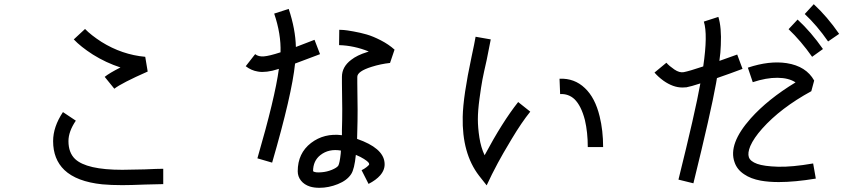

<svg xmlns="http://www.w3.org/2000/svg" viewBox="-20 -854 4040 916"><path d="M525.4 -430.7 479.5 -487.3Q501 -504.9 554.7 -532.2Q485.4 -554.7 422.9 -593.8Q365.2 -630.9 332 -666L359.4 -691.4L385.7 -715.8Q414.1 -686.5 463.9 -654.3Q562.5 -592.8 672.9 -583L684.6 -512.7Q560.5 -458 525.4 -430.7ZM233.4 -180.7Q233.4 -249 280.3 -319.3L341.8 -278.3Q306.6 -226.6 306.6 -180.7Q306.6 -126 337.9 -95.7Q392.6 -43.9 563.5 -43.9Q599.6 -43.9 669.9 -45.9Q731.4 -48.8 758.8 -48.8V24.4Q733.4 24.4 672.9 26.4Q601.6 29.3 563.5 29.3Q509.8 29.3 467.8 25.4Q345.7 12.7 287.1 -43Q233.4 -94.7 233.4 -180.7Z M1278.3 -78.1 1208 -98.6Q1292 -387.7 1310.5 -525.4Q1293.9 -520.5 1279.3 -516.6Q1252.9 -510.7 1231.4 -510.7Q1220.7 -510.7 1210 -512.7Q1178.7 -517.6 1152.3 -538.1L1197.3 -595.7Q1212.9 -583 1238.8 -585Q1264.6 -586.9 1318.4 -604.5Q1321.3 -691.4 1288.1 -789.1L1357.4 -811.5Q1389.6 -714.8 1391.6 -629.9Q1418 -640.6 1467.8 -659.2L1480.5 -664.1L1506.8 -595.7L1494.1 -590.8Q1418 -561.5 1387.7 -550.8Q1373 -404.3 1278.3 -78.1ZM1752.9 -535.2Q1684.6 -513.7 1684.6 -487.3Q1684.6 -482.4 1684.6 -458Q1687.5 -317.4 1684.6 -230.5Q1684.6 -209 1683.6 -191.4Q1807.6 -148.4 1814.5 -79.1Q1818.4 -45.9 1793.9 -17.6Q1774.4 4.9 1738.3 23.4L1705.1 -42Q1718.8 -48.8 1728 -56.2Q1737.3 -63.5 1739.7 -66.9Q1742.2 -70.3 1741.2 -71.3Q1741.2 -75.2 1736.3 -80.6Q1731.4 -85.9 1716.3 -95.7Q1701.2 -105.5 1677.7 -115.2Q1670.9 -46.9 1655.3 -23.4Q1635.7 6.8 1591.8 24.4Q1547.9 42 1503.9 42Q1478.5 42 1459 36.1Q1431.6 27.3 1416 7.8Q1400.4 -11.7 1400.4 -37.1Q1400.4 -123 1463.9 -171.9Q1526.4 -219.7 1611.3 -209Q1611.3 -221.7 1611.3 -235.4Q1614.3 -320.3 1611.3 -457Q1611.3 -481.4 1611.3 -487.3Q1611.3 -535.2 1655.3 -568.4Q1683.6 -590.8 1731.4 -605.5Q1735.4 -606.4 1739.3 -608.4Q1668.9 -636.7 1597.7 -638.7L1598.6 -711.9Q1607.4 -711.9 1620.1 -710.9Q1632.8 -710 1666 -704.1Q1699.2 -698.2 1729.5 -689.5Q1759.8 -680.7 1796.9 -661.6Q1834 -642.6 1862.3 -617.2L1840.8 -553.7Q1795.9 -548.8 1752.9 -535.2ZM1605.5 -121.1Q1605.5 -128.9 1606.4 -135.7Q1548.8 -145.5 1508.8 -114.3Q1473.6 -86.9 1473.6 -37.1Q1483.4 -29.3 1514.6 -32.2Q1540 -34.2 1563.5 -43.9Q1586.9 -53.7 1593.8 -63.5Q1600.6 -75.2 1605.5 -121.1Z M2301.8 30.3 2265.6 -15.6Q2183.6 -122.1 2187.5 -296.9Q2189.5 -394.5 2229.5 -582Q2244.1 -649.4 2249 -678.7L2321.3 -666Q2315.4 -634.8 2301.8 -567.4Q2288.1 -507.8 2281.7 -474.6Q2275.4 -441.4 2267.6 -383.3Q2259.8 -325.2 2259.8 -285.2Q2259.8 -245.1 2267.1 -197.8Q2274.4 -150.4 2292 -113.3Q2377 -272.5 2452.1 -367.2L2509.8 -321.3Q2468.8 -270.5 2421.4 -191.4Q2374 -112.3 2355.5 -77.1Q2336.9 -42 2327.1 -22.5ZM2720.7 -380.9Q2692.4 -407.2 2652.3 -405.3L2649.4 -478.5Q2720.7 -481.4 2770.5 -433.6Q2819.3 -387.7 2840.8 -298.8Q2857.4 -231.4 2857.4 -152.3H2784.2Q2784.2 -222.7 2770.5 -281.2Q2752.9 -349.6 2720.7 -380.9Z M3145.5 -468.8Q3120.1 -487.3 3102.5 -507.8L3159.2 -554.7Q3172.9 -539.1 3197.3 -522.5Q3221.7 -505.9 3242.2 -509.8Q3267.6 -514.6 3335 -537.1Q3357.4 -689.5 3337.9 -751L3407.2 -773.4Q3422.9 -722.7 3418.9 -638.7Q3418 -604.5 3412.1 -563.5Q3459 -580.1 3497.1 -593.8L3522.5 -525.4Q3462.9 -502.9 3400.4 -481.4Q3398.4 -469.7 3396.5 -458Q3371.1 -316.4 3288.1 20.5L3216.8 2.9Q3296.9 -319.3 3321.3 -456.1Q3276.4 -441.4 3254.9 -437.5Q3246.1 -436.5 3235.4 -436.5Q3191.4 -436.5 3145.5 -468.8ZM3561.5 -289.1Q3643.6 -380.9 3775.4 -460.9Q3743.2 -482.4 3689.5 -482.9Q3635.7 -483.4 3571.3 -461.9L3547.9 -531.2Q3650.4 -565.4 3733.4 -552.7Q3826.2 -538.1 3864.3 -469.7L3850.6 -418.9Q3704.1 -338.9 3616.2 -240.2Q3576.2 -195.3 3559.6 -157.2Q3545.9 -124 3552.7 -104Q3559.6 -84 3592.3 -72.3Q3625 -60.5 3691.4 -58.6Q3757.8 -56.6 3859.4 -74.2L3872.1 -2Q3771.5 14.6 3695.3 14.6Q3647.5 14.6 3609.4 7.8Q3561.5 -1 3530.3 -22.5Q3496.1 -44.9 3484.4 -80.1Q3453.1 -167 3561.5 -289.1ZM3785.2 -760.7Q3849.6 -701.2 3906.2 -620.1L3854.5 -583Q3800.8 -659.2 3742.2 -714.8ZM3862.3 -834Q3926.8 -774.4 3983.4 -692.4L3930.7 -656.2Q3877.9 -732.4 3819.3 -787.1Z"/></svg>

Font: irohakakuC Regular
Style: Regular
Weight: 400
Designer: [Source Han Sans]
Ryoko NISHIZUKA Ë•øÂ°öÊ∂ºÂ≠ê (kana & ideographs); Paul D. Hunt (Latin, Greek & Cyrillic); Wenlong ZHAN
Version: Version 1.001.20160904